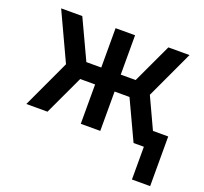

<svg xmlns="http://www.w3.org/2000/svg" viewBox="-121 -661 1042 981"><g transform="rotate(20 400.0 -171.0)"><path d="M690 178V0H634L534 -214H453V0H347V-214H266L166 0H51L172 -260L51 -520H166L266 -306H347V-520H453V-306H534L634 -520H749L628 -260L706 -92H789V178Z"/></g></svg>

Font: Iosevka Aile Semibold
Style: Regular
Weight: 600
Designer: Belleve Invis
Foundry: Belleve Invis
Version: Version 31.1.0; ttfautohint (v1.8.4)